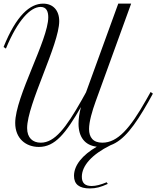

<svg xmlns="http://www.w3.org/2000/svg" viewBox="-20 -806 878 1078"><path d="M644 -785.6 462.9 -287.6 439 -244.6C350.1 -87.4 287.1 -4.9 209 -4.9C163.6 -4.9 132.3 -32.2 132.3 -86.9C132.3 -220.2 312.5 -556.6 312.5 -687C312.5 -749.5 276.4 -785.6 222.2 -785.6C148.4 -785.6 71.3 -719.2 0 -542L13.2 -533.2C79.6 -693.8 151.4 -767.1 208 -767.1C240.7 -767.1 251 -741.7 251 -709C251 -582 65.4 -263.2 65.4 -115.7C65.4 -27.8 125.5 19 198.2 19C289.1 19 348.6 -56.6 434.6 -205.1C424.8 -169.4 420.9 -136.7 420.9 -111.3C420.9 -37.6 456.1 10.3 523.4 17.6C442.4 64.5 395.5 122.1 395.5 181.2C395.5 228.5 424.3 252 484.9 252C518.1 252 545.9 244.6 585 226.6L579.1 217.3C544.9 231.4 518.1 238.3 494.6 238.3C457.5 238.3 439.5 221.7 439.5 186.5C439.5 125 495.1 61.5 600.6 9.3C673.8 -17.1 734.9 -96.7 813.5 -235.4L838.4 -280.3L825.7 -289.6L800.3 -244.6C710.4 -85.4 640.6 -4.9 554.7 -4.9C502.4 -4.9 480 -35.2 480 -81.5C480 -122.6 497.6 -183.1 517.1 -236.8L716.3 -785.6Z"/></svg>

Font: Petit Formal Script
Style: Regular
Weight: 400
Designer: Pablo Impallari, Brenda Gallo, Rodrigo Fuenzalida
Foundry: Pablo Impallari, Brenda Gallo, Rodrigo Fuenzalida
Version: Version 1.001